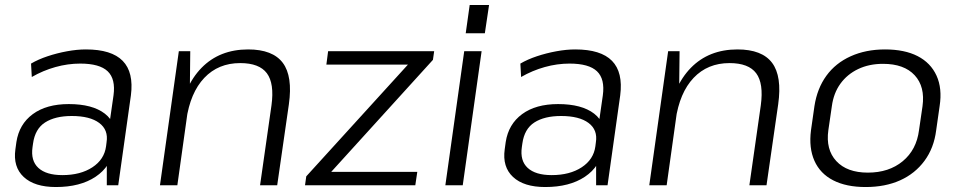

<svg xmlns="http://www.w3.org/2000/svg" viewBox="-20 -746 3864 773"><path d="M410 -174 437 -362Q446 -428 413.5 -459Q381 -490 303 -490Q253 -490 203 -476Q153 -462 108 -436L105 -490Q134 -507 171.5 -519.5Q209 -532 249.5 -539.5Q290 -547 326 -547Q429 -547 474 -501Q519 -455 507 -362L456 0H410ZM205 7Q119 7 75.5 -33.5Q32 -74 42 -145L46 -174Q57 -246 112 -286.5Q167 -327 257 -327Q352 -327 402 -288.5Q452 -250 441 -179L437 -148Q427 -76 365 -34.5Q303 7 205 7ZM231 -41Q304 -41 352 -72.5Q400 -104 407 -157L409 -173Q417 -223 379.5 -251Q342 -279 269 -279Q202 -279 161.5 -253Q121 -227 113 -168L111 -154Q103 -99 134.5 -70Q166 -41 231 -41Z M1073 -322Q1085 -410 1054.5 -451Q1024 -492 947 -492Q859 -492 802.5 -432.5Q746 -373 730 -262L688 -199L698 -260Q719 -399 791.5 -473Q864 -547 979 -547Q1078 -547 1118.5 -493Q1159 -439 1143 -326L1096 0H1027ZM700 -540H746L744 -357L694 0H624Z M1213 -36 1647 -513 1657 -486H1294L1301 -540H1728L1723 -505L1288 -26L1279 -54H1660L1652 0H1208Z M1919 -540 1843 0H1773L1849 -540ZM1949 -726 1932 -612H1855L1871 -726Z M2380 -174 2407 -362Q2416 -428 2383.5 -459Q2351 -490 2273 -490Q2223 -490 2173 -476Q2123 -462 2078 -436L2075 -490Q2104 -507 2141.5 -519.5Q2179 -532 2219.5 -539.5Q2260 -547 2296 -547Q2399 -547 2444 -501Q2489 -455 2477 -362L2426 0H2380ZM2175 7Q2089 7 2045.5 -33.5Q2002 -74 2012 -145L2016 -174Q2027 -246 2082 -286.5Q2137 -327 2227 -327Q2322 -327 2372 -288.5Q2422 -250 2411 -179L2407 -148Q2397 -76 2335 -34.5Q2273 7 2175 7ZM2201 -41Q2274 -41 2322 -72.5Q2370 -104 2377 -157L2379 -173Q2387 -223 2349.5 -251Q2312 -279 2239 -279Q2172 -279 2131.5 -253Q2091 -227 2083 -168L2081 -154Q2073 -99 2104.5 -70Q2136 -41 2201 -41Z M3043 -322Q3055 -410 3024.5 -451Q2994 -492 2917 -492Q2829 -492 2772.5 -432.5Q2716 -373 2700 -262L2658 -199L2668 -260Q2689 -399 2761.5 -473Q2834 -547 2949 -547Q3048 -547 3088.5 -493Q3129 -439 3113 -326L3066 0H2997ZM2670 -540H2716L2714 -357L2664 0H2594Z M3465 7Q3387 7 3334.5 -20Q3282 -47 3259 -98.5Q3236 -150 3245 -221L3259 -319Q3270 -390 3307 -441Q3344 -492 3405 -519.5Q3466 -547 3543 -547Q3622 -547 3674.5 -520Q3727 -493 3750.5 -441.5Q3774 -390 3763 -319L3749 -221Q3740 -150 3702 -98.5Q3664 -47 3604 -20Q3544 7 3465 7ZM3474 -51Q3559 -51 3614.5 -97Q3670 -143 3680 -222L3694 -318Q3705 -397 3662.5 -443Q3620 -489 3535 -489Q3479 -489 3435 -468Q3391 -447 3363.5 -409Q3336 -371 3329 -318L3315 -222Q3304 -144 3347 -97.5Q3390 -51 3474 -51Z"/></svg>

Font: Pathway Extreme 28pt Light
Style: Italic
Weight: 300
Italic angle: -8°
Designer: Eduardo Rodriguez Tunni
Foundry: Eduardo Rodriguez Tunni
Version: Version 1.001;gftools[0.9.26]